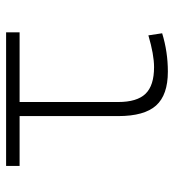

<svg xmlns="http://www.w3.org/2000/svg" viewBox="10 -568 567 626"><g transform="rotate(-90 293.0 -254.5)"><path d="M373 9.8Q296.9 9.8 262.5 -28.6Q228 -66.9 228 -152.3V-473.6H65.4V-517.6H501V-473.6H273.9V-152.3Q273.9 -90.8 300.8 -63Q327.6 -35.2 387.7 -35.2Q428.2 -35.2 491.2 -53.7L498 -8.8Q437.5 9.8 373 9.8Z"/></g></svg>

Font: Cascadia Code ExtraLight
Style: Regular
Weight: 200
Monospace: yes
Designer: Aaron Bell
Foundry: Saja Typeworks
Version: Version 2407.024; ttfautohint (v1.8.4)